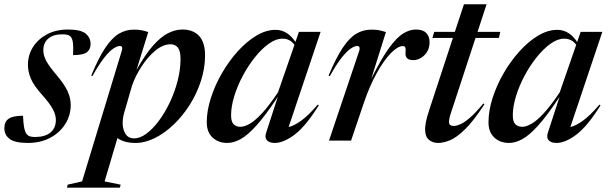

<svg xmlns="http://www.w3.org/2000/svg" viewBox="-36 -662 2864 904"><path d="M72.5 -117Q74.5 -50.5 88.5 -32Q95.5 -22.5 105.5 -19.8Q115.5 -17 128.5 -17Q176 -17 201.5 -38Q227 -59 227 -97.5Q227 -121 212.8 -148Q198.5 -175 160.5 -217.5Q122.5 -260 109 -292.5Q95.5 -325 95.5 -356.5Q95.5 -402.5 119.2 -440.2Q143 -478 185.5 -500.5Q228 -523 284 -523Q343.5 -523 367 -504Q390.5 -485 390.5 -455Q390.5 -429 372.8 -415.8Q355 -402.5 308 -402.5Q310 -440 307.5 -459.2Q305 -478.5 298.5 -487Q292.5 -495 282.5 -497.8Q272.5 -500.5 257.5 -500.5Q215.5 -500.5 191.8 -480.8Q168 -461 168 -425Q168 -402.5 180.5 -377.5Q193 -352.5 230.5 -308.5Q268 -264 282.5 -231.8Q297 -199.5 297 -168.5Q297 -118.5 271.2 -77.8Q245.5 -37 200 -13Q154.5 11 95.5 11Q34.5 11 9.5 -7.8Q-15.5 -26.5 -15.5 -58Q-15.5 -89 4.8 -103Q25 -117 72.5 -117Z M532 207.5 528.5 221.5H279.5L282.5 207.5L350.5 192L537 -421.5Q545 -445.5 528 -445.5Q517 -445.5 499 -434.2Q481 -423 456.2 -392.2Q431.5 -361.5 399 -303.5L393.5 -306Q427.5 -388.5 459 -435.8Q490.5 -483 523 -502.8Q555.5 -522.5 594 -522.5Q615 -522.5 629.8 -519.8Q644.5 -517 662 -511L606.5 -332Q647.5 -405.5 684.5 -447.2Q721.5 -489 755.8 -506Q790 -523 822.5 -523Q874 -523 901.8 -492.5Q929.5 -462 929.5 -401Q929.5 -341 910.2 -281.5Q891 -222 857.8 -169.2Q824.5 -116.5 782.2 -76Q740 -35.5 693.5 -12.2Q647 11 602 11Q574 11 553 5Q532 -1 517 -12L456.5 192ZM548.5 -130.5Q541.5 -105.5 541.5 -83Q541.5 -53 554.8 -31.8Q568 -10.5 596 -10.5Q623.5 -10.5 653.5 -32.8Q683.5 -55 712 -93.2Q740.5 -131.5 763.5 -179.8Q786.5 -228 800.2 -281Q814 -334 814 -385Q814 -421.5 801.8 -437.5Q789.5 -453.5 767.5 -453.5Q731.5 -453.5 695.8 -424Q660 -394.5 630.8 -349.5Q601.5 -304.5 585.5 -258.5Z M1217 -37 1272 -206Q1214.5 -119 1172.2 -72Q1130 -25 1097 -7Q1064 11 1034 11Q992 11 964.8 -14.5Q937.5 -40 937.5 -86.5Q937.5 -140.5 956.8 -200.5Q976 -260.5 1008.8 -317.2Q1041.5 -374 1083.2 -420.2Q1125 -466.5 1170.8 -494Q1216.5 -521.5 1261.5 -521.5Q1317 -521.5 1355 -464.5L1371.5 -512H1473.5L1323 -64Q1346.5 -68.5 1381 -93Q1415.5 -117.5 1460 -169.5L1465 -166Q1403.5 -67.5 1351.2 -28.2Q1299 11 1258 11Q1231.5 11 1220.5 -2Q1209.5 -15 1217 -37ZM1052 -119Q1052 -89 1064 -77Q1076 -65 1096.5 -65Q1114.5 -65 1139.5 -79Q1164.5 -93 1197.5 -128.5Q1230.5 -164 1273 -227.5L1350.5 -451Q1338.5 -467 1324.5 -473.5Q1310.5 -480 1293.5 -480Q1263 -480 1229.8 -456.2Q1196.5 -432.5 1164.8 -393Q1133 -353.5 1107.5 -305.8Q1082 -258 1067 -209.2Q1052 -160.5 1052 -119Z M1655 -421.5Q1658.5 -431 1656.8 -438.2Q1655 -445.5 1646 -445.5Q1634.5 -445.5 1616.8 -434.2Q1599 -423 1574 -392.2Q1549 -361.5 1517 -303.5L1511 -306Q1545.5 -388.5 1576.8 -435.8Q1608 -483 1640.8 -502.8Q1673.5 -522.5 1712 -522.5Q1733.5 -522.5 1748.2 -519.8Q1763 -517 1781 -511L1712 -291Q1759 -385.5 1795.5 -435.8Q1832 -486 1862.5 -504.5Q1893 -523 1922 -523Q1955 -523 1970.8 -506.8Q1986.5 -490.5 1986.5 -463.5Q1986.5 -426.5 1963 -402.8Q1939.5 -379 1908.5 -379Q1870 -379 1873.5 -415Q1875 -433.5 1872 -439.2Q1869 -445 1861 -445Q1836.5 -445 1803.8 -411.2Q1771 -377.5 1737.5 -317.2Q1704 -257 1677 -177.5L1617 0H1513Z M2091 -142Q2082.5 -118 2080.2 -106Q2078 -94 2078 -87Q2078 -69 2101 -69Q2113 -69 2131.2 -76.8Q2149.5 -84.5 2176 -107.2Q2202.5 -130 2240 -175L2245 -171Q2193 -91.5 2152.8 -52.5Q2112.5 -13.5 2081.8 -1.2Q2051 11 2026.5 11Q2001.5 11 1983.5 -3.8Q1965.5 -18.5 1965.5 -53.5Q1965.5 -65 1969 -86Q1972.5 -107 1987 -150.5L2096.5 -483.5H2000L2008.5 -512H2105.5L2148.5 -642H2255L2212.5 -512H2319.5L2313 -483.5H2203Z M2543.5 -37 2598.5 -206Q2541 -119 2498.8 -72Q2456.5 -25 2423.5 -7Q2390.5 11 2360.5 11Q2318.5 11 2291.2 -14.5Q2264 -40 2264 -86.5Q2264 -140.5 2283.2 -200.5Q2302.5 -260.5 2335.2 -317.2Q2368 -374 2409.8 -420.2Q2451.5 -466.5 2497.2 -494Q2543 -521.5 2588 -521.5Q2643.5 -521.5 2681.5 -464.5L2698 -512H2800L2649.5 -64Q2673 -68.5 2707.5 -93Q2742 -117.5 2786.5 -169.5L2791.5 -166Q2730 -67.5 2677.8 -28.2Q2625.5 11 2584.5 11Q2558 11 2547 -2Q2536 -15 2543.5 -37ZM2378.5 -119Q2378.5 -89 2390.5 -77Q2402.5 -65 2423 -65Q2441 -65 2466 -79Q2491 -93 2524 -128.5Q2557 -164 2599.5 -227.5L2677 -451Q2665 -467 2651 -473.5Q2637 -480 2620 -480Q2589.5 -480 2556.2 -456.2Q2523 -432.5 2491.2 -393Q2459.5 -353.5 2434 -305.8Q2408.5 -258 2393.5 -209.2Q2378.5 -160.5 2378.5 -119Z"/></svg>

Font: Newsreader Display Medium
Style: Italic
Weight: 500
Italic angle: -17°
Designer: Hugues Gentile
Foundry: Production Type
Version: Version 1.001